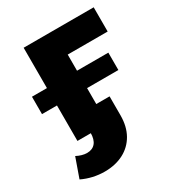

<svg xmlns="http://www.w3.org/2000/svg" viewBox="-178 -650 886 964"><g transform="rotate(-30 265.5 -168.5)"><path d="M105.1 -540.3H511.2V-399.9H279.6V0H105.1ZM17.4 172.6 57.3 59.9Q71.8 67.6 87.3 72.1Q102.9 76.7 117.3 76.7Q148.7 76.7 165.7 56.5Q182.8 36.2 182.8 -2.6V-34.1L233.6 0H105.1V-113.2H356.7V-3.6Q356.7 60.6 330.6 106.8Q304.4 153 257.2 177.6Q209.9 202.2 147.6 202.2Q113.7 202.2 80.2 194.6Q46.8 186.9 17.4 172.6ZM18.3 -306.4H461.1V-205.6H18.3Z"/></g></svg>

Font: iiserrat Thin
Style: Regular
Weight: 100
Designer: Akira Ohta
Foundry: Akira Ohta
Version: Version 1.200;Glyphs 3.3.1 (3343)